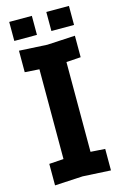

<svg xmlns="http://www.w3.org/2000/svg" viewBox="-130 -914 620 975"><g transform="rotate(-15 180.0 -427.0)"><path d="M33 4V-109L109 -114V-586L33 -591V-704L180 -696L327 -704V-591L251 -586V-114L327 -109V4L180 -4ZM23 -758V-858H142V-758ZM218 -758V-858H337V-758Z"/></g></svg>

Font: Tektur SemiCondensed SemiBold
Style: Regular
Weight: 600
Width: 4
Designer: Adam Jagosz
Foundry: Adam Jagosz
Version: Version 1.005;gftools[0.9.30]